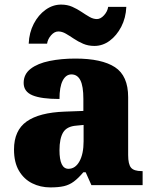

<svg xmlns="http://www.w3.org/2000/svg" viewBox="-20 -806 666 836"><path d="M199 10Q156 10 120 -8Q84 -26 62.5 -62.5Q41 -99 41 -155Q41 -238 96 -277Q151 -316 262 -320L343 -323V-375Q343 -431 330 -456.5Q317 -482 291 -482Q267 -482 253 -455Q239 -428 239 -375Q160 -375 121.5 -391Q83 -407 83 -445Q83 -483 113.5 -506.5Q144 -530 195.5 -540.5Q247 -551 308 -551Q423 -551 480.5 -513.5Q538 -476 538 -383V-131Q538 -91 550.5 -76Q563 -61 597 -61H601V0H378L353 -56H343Q321 -30 301.5 -15.5Q282 -1 258.5 4.5Q235 10 199 10ZM278 -71Q308 -71 326 -103.5Q344 -136 344 -191V-262L313 -259Q271 -256 255 -229.5Q239 -203 239 -152Q239 -71 278 -71ZM391 -606Q364 -606 342 -615.5Q320 -625 301.5 -637.5Q283 -650 266.5 -659.5Q250 -669 234 -669Q217 -669 202.5 -652.5Q188 -636 185 -616H105Q107 -664 127 -702.5Q147 -741 178.5 -763.5Q210 -786 246 -786Q273 -786 294.5 -776.5Q316 -767 334.5 -754.5Q353 -742 369.5 -732.5Q386 -723 402 -723Q418 -723 433 -739.5Q448 -756 451 -776H530Q528 -728 508 -689.5Q488 -651 457.5 -628.5Q427 -606 391 -606Z"/></svg>

Font: Noto Serif Tamil Black
Style: Regular
Weight: 900
Designer: Indian Type Foundry, Tom Grace, and the Monotype Design Team
Foundry: Monotype Imaging Inc.
Version: Version 2.004; ttfautohint (v1.8.4.7-5d5b)